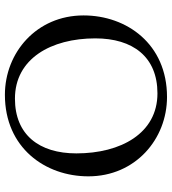

<svg xmlns="http://www.w3.org/2000/svg" viewBox="22 -726 718 803"><g transform="rotate(-90 381.5 -325.0)"><path d="M377 14C599 14 718 -155 718 -335C718 -532 562 -664 386 -664C164 -664 45 -495 45 -315C45 -118 201 14 377 14ZM392 -26C225 -26 141 -179 141 -365C141 -521 219 -622 370 -622C537 -622 622 -471 622 -286C622 -129 545 -26 392 -26Z"/></g></svg>

Font: Garamond-Math
Style: Regular
Weight: 400
Version: Version 2019-08-16